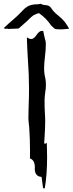

<svg xmlns="http://www.w3.org/2000/svg" viewBox="-94 -948 392 1032"><path d="M131.3 -782.2Q134.8 -782.2 138.2 -781.2Q139.6 -772.5 146.5 -743.2L148.9 -734.4Q152.3 -725.1 152.3 -712.4Q152.3 -678.7 147.9 -646Q143.1 -607.9 143.1 -580.1Q143.1 -553.2 149.9 -525.9Q152.8 -509.3 152.8 -492.2Q152.8 -473.6 149.4 -453.6Q146 -431.6 145.5 -409.7Q145.5 -363.3 147.2 -341.8Q148.9 -320.3 148.9 -299.8Q148.9 -259.8 146 -219.7Q144.5 -200.2 143.6 -180.2L146 -174.8L157.7 -179.2Q159.2 -140.6 159.2 -102.5Q159.2 -6.8 146.5 64.5L142.6 64H137.7L129.4 2.9Q93.8 0.5 92.8 -39.6L93.3 -48.3Q93.3 -87.4 66.9 -96.7L67.4 -133.3Q67.4 -199.7 63 -264.6Q58.6 -300.8 58.6 -312.5Q58.6 -346.7 60.1 -380.9Q62 -424.3 62 -468.8Q62 -548.8 55.7 -630.9Q52.2 -688 50.3 -747.1Q64 -738.3 73.7 -738.3Q87.9 -738.3 102.5 -760.3Q117.2 -782.2 131.3 -782.2ZM228 -790Q223.1 -790 223.1 -790.5L223.6 -791L218.3 -790.5Q204.1 -790.5 198.7 -794.7Q193.4 -798.8 181.6 -810.1Q155.8 -849.1 116.2 -877Q107.9 -877 86.4 -866.2Q77.6 -861.3 51.3 -834.5L7.3 -795.9Q4.4 -793.5 -40 -793Q-45.4 -793 -49.8 -792L-52.2 -793.9L-65.9 -793L-73.7 -797.4Q-39.6 -829.1 -26.4 -839.8Q2.4 -864.3 26.4 -890.1Q35.6 -900.9 49.8 -910.6Q70.3 -925.3 111.8 -925.3Q118.7 -925.8 123.5 -927.7H125Q132.3 -922.4 146 -920.9Q172.9 -920.9 182.6 -902.3Q193.8 -884.3 220.2 -863.3Q240.7 -846.7 253.9 -830.6Q266.6 -813.5 277.8 -793.9Q250.5 -790 228 -790Z"/></svg>

Font: Unutterable
Style: Regular
Weight: 400
Designer: GGBotNet
Foundry: f0n7.com
Version: 1.00